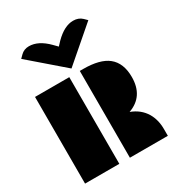

<svg xmlns="http://www.w3.org/2000/svg" viewBox="-221 -1126 1192 1275"><g transform="rotate(-30 374.5 -488.5)"><path d="M680.2 -458Q680.2 -310.5 551.3 -264.2Q623.5 -237.3 660.2 -176.8Q691.9 -123 691.9 -51.8V0H400.9V-665.5H426.3Q555.2 -665.5 616.2 -616.7Q680.2 -565.4 680.2 -458ZM57.1 -664.6H319.8V0H57.1ZM104 -929.2 126 -951.2Q151.4 -976.6 189.5 -976.6Q261.2 -976.6 332 -904.8L361.3 -875L389.2 -904.8Q460.9 -976.6 528.3 -976.6Q570.3 -976.6 596.2 -951.2L618.7 -929.2L361.3 -707Z"/></g></svg>

Font: Plaster
Style: Regular
Weight: 400
Designer: Eben Sorkin
Foundry: Eben Sorkin
Version: Version 1.007